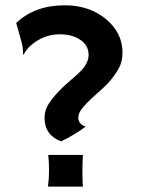

<svg xmlns="http://www.w3.org/2000/svg" viewBox="-20 -691 541 711"><path d="M297.9 -222.7Q255.4 -190.9 206.1 -167.5Q145 -190.9 145 -254.4Q145 -281.7 159.2 -304.7Q187.5 -348.6 241.7 -394Q281.2 -427.2 292 -442.9Q308.1 -466.3 308.1 -486.3Q308.1 -506.3 299.8 -520.3Q291.5 -534.2 276.9 -543.9Q247.1 -564 201.7 -564Q142.1 -564 94.7 -523.4Q78.6 -509.8 68.4 -490.2L64.9 -489.3Q66.4 -510.7 60.5 -532.7L40 -606Q109.4 -671.4 219.2 -671.4Q312.5 -671.4 375 -618.2Q433.6 -567.4 433.6 -496.6Q433.6 -461.4 418.9 -436Q395 -394 356.4 -360.1Q317.9 -326.2 303.2 -311Q288.6 -295.9 281.2 -285.6Q270 -270 270 -255.9Q270 -241.7 278.6 -233.2Q287.1 -224.6 297.9 -222.7ZM287.1 -117.2Q285.2 -92.8 285.2 -54.9Q285.2 -17.1 287.1 0H157.7Q161.6 -30.3 161.6 -59.8Q161.6 -89.4 158.7 -117.2Z"/></svg>

Font: HammersmithOne
Style: Regular
Weight: 400
Designer: Nicole Fally
Foundry: Nicole Fally
Version: Version 1.003